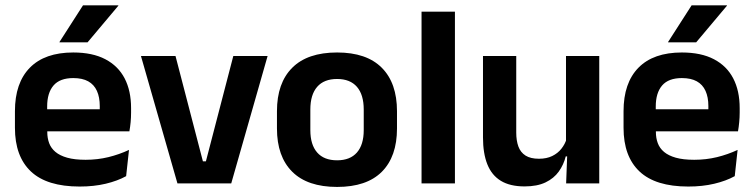

<svg xmlns="http://www.w3.org/2000/svg" viewBox="-20 -706 2902 739"><path d="M286.5 12Q160.5 12 99 -46Q37.5 -104 37.5 -214V-278Q37.5 -387 95 -445.5Q152.5 -504 262 -504Q336 -504 385.5 -478Q435 -452 459.8 -404.2Q484.5 -356.5 484.5 -290V-272.5Q484.5 -254.5 482.8 -235.8Q481 -217 478 -200.5H362Q363.5 -228 363.8 -252.8Q364 -277.5 364 -297.5Q364 -332 353 -356.2Q342 -380.5 319.5 -393Q297 -405.5 262 -405.5Q210.5 -405.5 186 -377Q161.5 -348.5 161.5 -296V-250.5L162 -236V-197.5Q162 -174.5 169.2 -155Q176.5 -135.5 193.5 -121.2Q210.5 -107 238.8 -99Q267 -91 309.5 -91Q355.5 -91 397.2 -101.2Q439 -111.5 476.5 -129L465.5 -28Q432 -9.5 386.8 1.2Q341.5 12 286.5 12ZM105.5 -200.5V-285.5H452V-200.5ZM299.5 -685.5H435.5V-684L317 -543H209V-544.5Z M772.5 -85 878 -490.5H1010L870 0H663L522.5 -490.5H655.5L761 -85Z M1277.5 13.5Q1163.5 13.5 1104.8 -45Q1046 -103.5 1046 -211.5V-278Q1046 -386.5 1104.8 -445.2Q1163.5 -504 1277.5 -504Q1391 -504 1449.5 -445.2Q1508 -386.5 1508 -278V-211.5Q1508 -103.5 1449.8 -45Q1391.5 13.5 1277.5 13.5ZM1277.5 -89Q1327.5 -89 1353.8 -119Q1380 -149 1380 -205V-284.5Q1380 -341.5 1353.8 -371.8Q1327.5 -402 1277.5 -402Q1227 -402 1200.8 -371.8Q1174.5 -341.5 1174.5 -284.5V-205Q1174.5 -149 1200.8 -119Q1227 -89 1277.5 -89Z M1602.5 0V-661H1731V0Z M1967 -490.5V-195.5Q1967 -165 1975.2 -142.2Q1983.5 -119.5 2002.8 -107.2Q2022 -95 2054.5 -95Q2084 -95 2105.5 -105.5Q2127 -116 2141 -133.8Q2155 -151.5 2161.5 -173.5L2181.5 -104H2157.5Q2149.5 -72 2130.8 -45.8Q2112 -19.5 2079.8 -4Q2047.5 11.5 1999 11.5Q1943 11.5 1907.8 -10Q1872.5 -31.5 1855.8 -73.5Q1839 -115.5 1839 -177V-490.5ZM2286.5 -490.5V0H2159L2163.5 -119L2158.5 -129.5V-490.5Z M2629 12Q2503 12 2441.5 -46Q2380 -104 2380 -214V-278Q2380 -387 2437.5 -445.5Q2495 -504 2604.5 -504Q2678.5 -504 2728 -478Q2777.5 -452 2802.2 -404.2Q2827 -356.5 2827 -290V-272.5Q2827 -254.5 2825.2 -235.8Q2823.5 -217 2820.5 -200.5H2704.5Q2706 -228 2706.2 -252.8Q2706.5 -277.5 2706.5 -297.5Q2706.5 -332 2695.5 -356.2Q2684.5 -380.5 2662 -393Q2639.5 -405.5 2604.5 -405.5Q2553 -405.5 2528.5 -377Q2504 -348.5 2504 -296V-250.5L2504.5 -236V-197.5Q2504.5 -174.5 2511.8 -155Q2519 -135.5 2536 -121.2Q2553 -107 2581.2 -99Q2609.5 -91 2652 -91Q2698 -91 2739.8 -101.2Q2781.5 -111.5 2819 -129L2808 -28Q2774.5 -9.5 2729.2 1.2Q2684 12 2629 12ZM2448 -200.5V-285.5H2794.5V-200.5ZM2642 -685.5H2778V-684L2659.5 -543H2551.5V-544.5Z"/></svg>

Font: Anek Gurmukhi Medium SemiBold
Style: Regular
Weight: 600
Version: Version 1.003